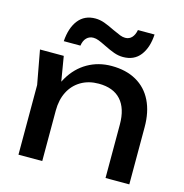

<svg xmlns="http://www.w3.org/2000/svg" viewBox="-115 -907 974 1014"><g transform="rotate(15 371.5 -400.0)"><path d="M172 -566 206 -362V0H76V-381L42 -566ZM682 -313V0H552V-292Q552 -380 510.5 -426Q469 -472 389 -472Q334 -472 292.5 -447.5Q251 -423 228.5 -379Q206 -335 206 -276L160 -301Q168 -387 205 -450Q242 -513 300.5 -546.5Q359 -580 431 -580Q510 -580 566.5 -548Q623 -516 652.5 -456Q682 -396 682 -313ZM283 -800Q308 -800 333 -791Q358 -782 390 -766Q418 -753 432.5 -747.5Q447 -742 460 -742Q482 -742 496 -757Q510 -772 515 -799H606Q602 -727 569 -684Q536 -641 475 -641Q450 -641 425 -650Q400 -659 368 -675Q344 -687 328.5 -693Q313 -699 299 -699Q277 -699 262 -684Q247 -669 243 -641H152Q157 -715 190.5 -757.5Q224 -800 283 -800Z"/></g></svg>

Font: Unbounded Variable
Style: Regular
Weight: 400
Designer: Luke Prowse, Jean-Baptiste Morizot, Fátima Lázaro, Florian Runge
Foundry: NaN
Version: Version 1.600;FEAKit 1.0